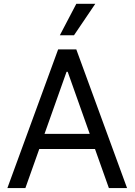

<svg xmlns="http://www.w3.org/2000/svg" viewBox="-20 -959 686 979"><path d="M17.6 0 276.4 -707H369.1L627.9 0H535.2L464.4 -199.2H180.2L109.4 0ZM437.5 -276.4 325.2 -592.8H319.3L207 -276.4ZM369.1 -939.5H465.8L357.4 -779.3H285.2Z"/></svg>

Font: Pretendard JP
Style: Regular
Weight: 400
Designer: Base glyphs from Inter by Rasmus Andersson; Hangeul glyphs from Noto Sans CJK(Source Han Sans) by Jang Soo-young and Kan
Foundry: Kil Hyung-jin
Version: Version 1.309